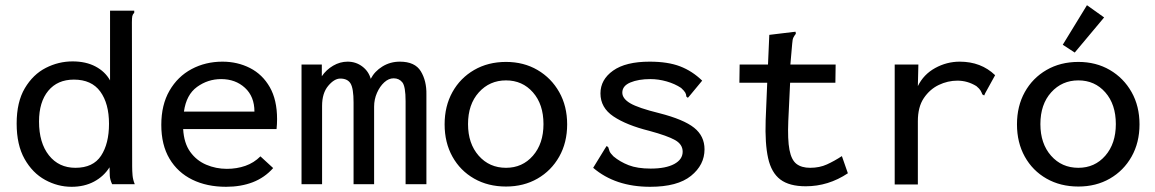

<svg xmlns="http://www.w3.org/2000/svg" viewBox="-20 -708 4440 738"><path d="M255 10Q202 10 153.5 -16.5Q105 -43 74.5 -97Q44 -151 44 -233Q44 -316 75.5 -369Q107 -422 156 -447Q205 -472 259 -472Q310 -472 347 -452.5Q384 -433 403 -399V-667H496V-659Q490 -653 488.5 -646Q487 -639 487 -622L488 -68Q488 -51 489.5 -34Q491 -17 498 0H411Q403 -17 402 -32Q401 -47 401 -65Q379 -30 341.5 -10Q304 10 255 10ZM270 -63Q338 -63 368.5 -109.5Q399 -156 399 -232Q399 -310 365.5 -356Q332 -402 264 -402Q201 -402 165.5 -359Q130 -316 130 -241Q130 -159 168 -111Q206 -63 270 -63Z M849 10Q775 10 719 -17.5Q663 -45 631.5 -98Q600 -151 600 -228Q600 -305 631.5 -359.5Q663 -414 716.5 -442.5Q770 -471 835 -471Q893 -471 941 -446.5Q989 -422 1017 -373Q1045 -324 1045 -250Q1045 -241 1044.5 -231Q1044 -221 1043 -212H684Q687 -158 711 -124.5Q735 -91 772.5 -75Q810 -59 852 -59Q890 -59 923 -70.5Q956 -82 981 -107L1030 -62Q997 -25 951.5 -7.5Q906 10 849 10ZM687 -279H958Q958 -337 921.5 -370.5Q885 -404 830 -404Q779 -404 737.5 -374Q696 -344 687 -279Z M1139 0V-460H1217V-415Q1234 -440 1260.5 -455.5Q1287 -471 1316 -471Q1348 -471 1372.5 -452.5Q1397 -434 1405 -405Q1420 -434 1450 -452.5Q1480 -471 1517 -471Q1575 -471 1597.5 -434Q1620 -397 1619 -345V0H1539V-319Q1539 -376 1526.5 -391.5Q1514 -407 1493 -407Q1474 -407 1457 -391.5Q1440 -376 1429 -351Q1418 -326 1418 -298V0H1339V-314Q1339 -368 1327.5 -387Q1316 -406 1288 -406Q1265 -406 1241.5 -378Q1218 -350 1218 -301V0Z M1925 9Q1856 9 1802.5 -21.5Q1749 -52 1719 -106Q1689 -160 1689 -230Q1689 -300 1719 -354Q1749 -408 1802.5 -439Q1856 -470 1925 -470Q1993 -470 2046 -439Q2099 -408 2129.5 -354Q2160 -300 2160 -230Q2160 -160 2129.5 -106Q2099 -52 2046 -21.5Q1993 9 1925 9ZM1925 -63Q1988 -63 2028.5 -109.5Q2069 -156 2069 -231Q2069 -307 2028.5 -353Q1988 -399 1925 -399Q1862 -399 1820.5 -353Q1779 -307 1779 -231Q1779 -156 1820 -109.5Q1861 -63 1925 -63Z M2479 10Q2345 10 2260 -63L2306 -138L2312 -147L2318 -142Q2320 -134 2323 -126.5Q2326 -119 2338 -107Q2363 -86 2396.5 -73Q2430 -60 2481 -60Q2539 -60 2571.5 -77.5Q2604 -95 2604 -125Q2604 -153 2575 -169.5Q2546 -186 2476 -205Q2388 -227 2338 -260.5Q2288 -294 2288 -349Q2288 -402 2336.5 -436.5Q2385 -471 2477 -471Q2547 -471 2594 -453Q2641 -435 2679 -398L2631 -340L2624 -332L2618 -337Q2618 -345 2614 -352Q2610 -359 2598 -370Q2574 -386 2542.5 -395Q2511 -404 2480 -404Q2434 -404 2403 -391Q2372 -378 2372 -352Q2372 -329 2402.5 -311Q2433 -293 2514 -273Q2608 -249 2648 -217Q2688 -185 2688 -134Q2688 -74 2636 -32Q2584 10 2479 10Z M3077 8Q3014 8 2979.5 -18Q2945 -44 2932.5 -100Q2920 -156 2923 -246L2929 -390H2822L2823 -460H2932L2937 -574L3028 -585L3038 -586L3039 -578Q3034 -572 3030 -564.5Q3026 -557 3025 -540L3018 -460H3192L3191 -390H3017L3010 -243Q3007 -171 3014.5 -132Q3022 -93 3041.5 -78Q3061 -63 3094 -63Q3130 -63 3158.5 -76Q3187 -89 3216 -108L3239 -42Q3164 8 3077 8Z M3419 -460H3510L3508 -377Q3530 -422 3574.5 -446.5Q3619 -471 3669 -471Q3751 -471 3805 -419L3767 -350L3763 -341L3756 -345Q3753 -353 3749 -360Q3745 -367 3733 -377Q3699 -398 3660 -398Q3623 -398 3588.5 -381.5Q3554 -365 3531 -331Q3508 -297 3508 -242V1H3419Z M4125 9Q4056 9 4002.5 -21.5Q3949 -52 3919 -106Q3889 -160 3889 -230Q3889 -300 3919 -354Q3949 -408 4002.5 -439Q4056 -470 4125 -470Q4193 -470 4246 -439Q4299 -408 4329.5 -354Q4360 -300 4360 -230Q4360 -160 4329.5 -106Q4299 -52 4246 -21.5Q4193 9 4125 9ZM4125 -63Q4188 -63 4228.5 -109.5Q4269 -156 4269 -231Q4269 -307 4228.5 -353Q4188 -399 4125 -399Q4062 -399 4020.5 -353Q3979 -307 3979 -231Q3979 -156 4020 -109.5Q4061 -63 4125 -63ZM4111 -506 4065 -536 4158 -688 4224 -641Z"/></svg>

Font: Inconsolata SemiExpanded Medium
Style: Regular
Weight: 500
Width: 6
Monospace: yes
Designer: Raph Levien, Cyreal, Brenton Simpson
Foundry: Raph Levien, Cyreal, Google
Version: Version 3.001; ttfautohint (v1.8.2.53-6de2)